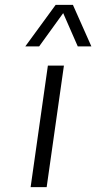

<svg xmlns="http://www.w3.org/2000/svg" viewBox="-20 -770 422 790"><path d="M209 -750H280L356 -579H300L240 -716L141 -579H84ZM177 -500H243L172 0H106Z"/></svg>

Font: Oakes Grotesk Light
Style: Italic
Weight: 300
Italic angle: -8°
Designer: Samuel Oakes
Foundry: Samuel Oakes
Version: Version 1.000;PS 001.000;hotconv 1.0.88;makeotf.lib2.5.64775